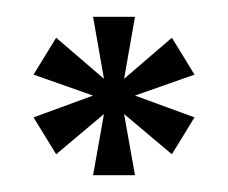

<svg xmlns="http://www.w3.org/2000/svg" viewBox="-20 -759 272 229"><path d="M141 -739 128 -665 185 -714 212 -670 141 -645 212 -619 185 -575 128 -623 141 -550H91L104 -623L47 -575L20 -619L91 -645L20 -670L47 -714L104 -665L91 -739Z"/></svg>

Font: Afrihost Sans Med
Style: Regular
Weight: 500
Designer: Afrihost SP Pty Ltd
Version: Version 1.000